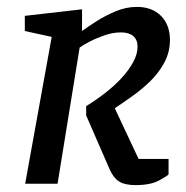

<svg xmlns="http://www.w3.org/2000/svg" viewBox="-20 -533 540 557"><path d="M373 4Q342 4 325.5 -6.5Q309 -17 298 -42L230 -198V-225Q259 -243 286 -264Q313 -285 333.5 -307.5Q354 -330 366.5 -353Q379 -376 379 -397Q379 -418 366.5 -428.5Q354 -439 331 -439Q308 -439 284.5 -431Q261 -423 241.5 -413Q222 -403 211 -395L147 0H53L130 -426L52 -443V-487L218 -506V-443Q233 -454 258.5 -470.5Q284 -487 315 -500Q346 -513 377 -513Q421 -513 447 -487Q473 -461 473 -417Q473 -382 457 -352Q441 -322 416.5 -298Q392 -274 364.5 -254.5Q337 -235 313 -219L382 -72H469V-27Q466 -23 441.5 -9.5Q417 4 373 4Z"/></svg>

Font: Faustina Light Medium
Style: Italic
Weight: 500
Italic angle: -8°
Version: Version 1.200